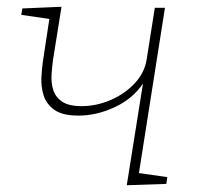

<svg xmlns="http://www.w3.org/2000/svg" viewBox="-20 -546 586 568"><path d="M355 2 403 -299Q373 -254 319.5 -229Q266 -204 212 -204Q165 -204 141 -221Q117 -238 109 -264Q101 -290 102.5 -317.5Q104 -345 107 -365L126 -490L43 -502L46 -521L162 -526L137 -370Q134 -349 132.5 -325Q131 -301 137.5 -280Q144 -259 163.5 -245.5Q183 -232 222 -232Q265 -232 307 -250Q349 -268 378.5 -299.5Q408 -331 414 -371L438 -523H468L391 -34L475 -22L472 -2Z"/></svg>

Font: Bitter ExtraLight
Style: Italic
Weight: 200
Italic angle: -9°
Designer: Sol Matas, and Bitter project Authors
Foundry: Sol Matas
Version: Version 2.001